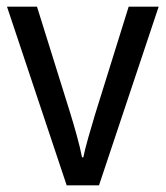

<svg xmlns="http://www.w3.org/2000/svg" viewBox="-20 -556 497 576"><path d="M180 0 1 -536H91L190 -219Q200 -187 210.5 -149Q221 -111 226 -84H230Q234 -105 244.5 -142Q255 -179 265 -212L366 -536H456L277 0Z"/></svg>

Font: Noto Sans Telugu SemiCondensed
Style: Regular
Weight: 400
Width: 4
Designer: Jelle Bosma - Monotype Design Team
Foundry: Monotype Imaging Inc.
Version: Version 2.005; ttfautohint (v1.8.4.7-5d5b)